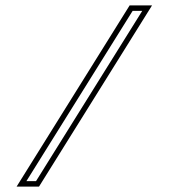

<svg xmlns="http://www.w3.org/2000/svg" viewBox="-20 -687 621 707"><path d="M41.2 0H123.7L539.8 -667H457.3ZM77.2 -20 468.4 -647H503.8L112.6 -20Z"/></svg>

Font: Din Kursivschrift
Style: BreitGhost
Weight: 400
Version: Version 1.089